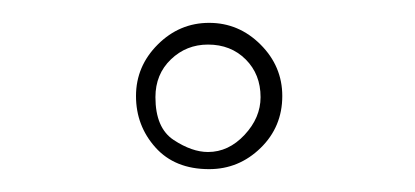

<svg xmlns="http://www.w3.org/2000/svg" viewBox="-20 -772 363 168"><path d="M163 -624Q133 -624 116 -643Q99 -662 99 -688Q99 -714 118 -733Q137 -752 163 -752Q189 -752 208 -733Q227 -714 227 -688Q227 -661 208 -642.5Q189 -624 163 -624ZM162 -639Q180 -639 194 -654Q208 -669 208 -687Q208 -707 195 -720Q182 -733 162 -733Q143 -733 129.5 -720Q116 -707 116 -687Q116 -660 132 -649.5Q148 -639 162 -639Z"/></svg>

Font: Carattere
Style: Regular
Weight: 400
Designer: Robert E. Leuschke
Foundry: Robert E. Leuschke
Version: Version 1.010; ttfautohint (v1.8.3)